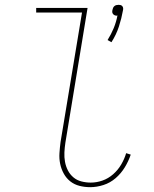

<svg xmlns="http://www.w3.org/2000/svg" viewBox="-20 -768 640 796"><path d="M442 -593 426 -602Q441 -626 451.5 -651.5Q462 -677 467 -704Q466 -704 465.5 -703.5Q465 -703 464 -703Q460 -703 456 -704.5Q452 -706 449 -709.5Q446 -713 445.5 -717Q445 -721 446 -726Q447 -730 448.5 -734.5Q450 -739 454 -742.5Q458 -746 463 -747Q468 -748 472 -748Q476 -748 480 -747Q484 -746 487 -742.5Q490 -739 490.5 -734.5Q491 -730 490 -726Q484 -692 473 -658Q462 -624 442 -593ZM354 8Q331 8 309.5 2.5Q288 -3 271.5 -16Q255 -29 244.5 -48Q234 -67 229.5 -88.5Q225 -110 226.5 -133Q228 -156 231 -179L320 -716H130V-735H343L251 -176Q248 -156 247 -136Q246 -116 249.5 -97Q253 -78 261.5 -61.5Q270 -45 284 -33Q298 -21 317 -16Q336 -11 356 -11Q381 -11 405 -19.5Q429 -28 449 -45.5Q469 -63 482.5 -86Q496 -109 503 -133L522 -127Q513 -100 497.5 -74.5Q482 -49 459.5 -29.5Q437 -10 409 -1Q381 8 354 8Z"/></svg>

Font: Iosevka Thin Extended
Style: Italic
Weight: 100
Width: 7
Italic angle: -9°
Monospace: yes
Designer: Belleve Invis
Foundry: Belleve Invis
Version: Version 32.5.0; ttfautohint (v1.8.4)